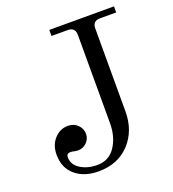

<svg xmlns="http://www.w3.org/2000/svg" viewBox="-133 -815 841 931"><g transform="rotate(-20 288.0 -349.5)"><path d="M52.7 -132.3Q52.7 -181.6 82 -213.4Q111.3 -245.1 151.4 -245.1Q182.1 -245.1 201.9 -225.3Q221.7 -205.6 221.7 -178.7Q221.7 -152.8 202.9 -134.5Q184.1 -116.2 159.7 -116.2Q147.5 -116.2 137.7 -118.7Q130.4 -121.1 119.1 -121.1Q99.6 -121.1 99.6 -101.6Q99.6 -63.5 135.7 -40.5Q171.9 -17.6 222.2 -17.6Q282.7 -17.6 315.7 -67.1Q348.6 -116.7 348.6 -187.5V-642.6Q348.6 -681.6 310.5 -681.6H226.6V-712.9H560.5V-681.6H476.6Q438.5 -681.6 438.5 -642.6V-215.3Q438.5 -115.7 378.2 -51Q317.9 13.7 218.3 13.7Q144 13.7 98.4 -24.9Q52.7 -63.5 52.7 -132.3Z"/></g></svg>

Font: Theano Modern
Style: Regular
Weight: 400
Designer: Alexey Kryukov
Version: Version 2.00